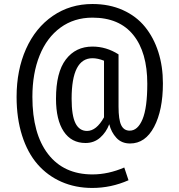

<svg xmlns="http://www.w3.org/2000/svg" viewBox="-20 -719 887 949"><path d="M437 -699.2Q520.5 -699.2 587.2 -669.2Q653.8 -639.2 696.8 -586.2Q739.7 -533.2 762.5 -462.2Q785.2 -391.1 785.2 -307.1Q785.2 -174.3 741.7 -92Q698.2 -9.8 623 -9.8Q581.1 -9.8 555.4 -37.6Q529.8 -65.4 520 -105Q504.9 -64.9 474.9 -38.6Q444.8 -12.2 402.8 -12.2Q333 -12.2 294.9 -69.3Q256.8 -126.5 256.8 -231Q256.8 -361.3 305.4 -425Q354 -488.8 437 -488.8Q505.4 -488.8 565.9 -450.2V-191.9Q565.9 -127.4 579.1 -100.3Q592.3 -73.2 621.1 -73.2Q661.1 -73.2 684.6 -129.9Q708 -186.5 708 -305.2Q708 -460.4 638.9 -546.1Q569.8 -631.8 437 -631.8Q346.2 -631.8 278.8 -582.5Q211.4 -533.2 175.8 -444.8Q140.1 -356.4 140.1 -240.2Q140.1 -57.6 217.8 42.7Q295.4 143.1 437 143.1Q515.1 143.1 594.2 108.9L615.2 171.9Q529.3 210 436 210Q353 210 283.9 179.7Q214.8 149.4 165.5 92.8Q116.2 36.1 89.1 -49.1Q62 -134.3 62 -240.2Q62 -372.6 108.6 -477.1Q155.3 -581.5 241 -640.4Q326.7 -699.2 437 -699.2ZM410.2 -71.8Q456.5 -71.8 494.1 -139.2V-418.9Q463.4 -431.2 437 -431.2Q334 -431.2 334 -231Q334 -147.9 353 -109.9Q372.1 -71.8 410.2 -71.8Z"/></svg>

Font: Fira Sans Compressed Book
Style: Regular
Weight: 350
Width: 1
Designer: Carrois Corporate & Edenspiekermann AG
Foundry: Carrois Corporate GbR & Edenspiekermann AG
Version: Version 4.203;PS 004.203;hotconv 1.0.88;makeotf.lib2.5.64775